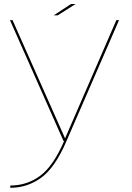

<svg xmlns="http://www.w3.org/2000/svg" viewBox="-20 -686 644 934"><path d="M289 0H303.5L559 -588H546L297 -14H296L41 -588H28.5ZM30 227.5Q113.5 227.5 181 178Q248.5 128.5 303.5 0H292Q239 122.5 175 169.5Q111 216.5 30 216.5ZM241.5 -611.5H261L347.5 -666.5H325.5Z"/></svg>

Font: Anybody Expanded Thin
Style: Regular
Weight: 250
Width: 7
Version: Version 1.113;gftools[0.9.25]